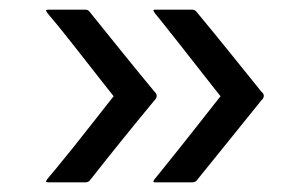

<svg xmlns="http://www.w3.org/2000/svg" viewBox="-20 -535 611 397"><path d="M301 -158Q296 -158 297.5 -161Q299 -164 300 -165Q301 -166 315 -183.5Q329 -201 349.5 -226.5Q370 -252 389.5 -277Q409 -302 422.5 -319Q436 -336 436 -336Q436 -336 422.5 -353Q409 -370 389.5 -395Q370 -420 349.5 -446Q329 -472 315 -489.5Q301 -507 300 -508Q299 -510 297.5 -512.5Q296 -515 301 -515Q316 -515 338.5 -515Q361 -515 378 -515Q380 -515 381.5 -514.5Q383 -514 386 -511Q420 -470 453.5 -428.5Q487 -387 520 -346Q531 -337 520 -327Q487 -286 453.5 -244.5Q420 -203 386 -161Q382 -158 378 -158Q361 -158 338.5 -158Q316 -158 301 -158ZM80 -158Q74 -158 75.5 -161Q77 -164 78 -165Q79 -166 93.5 -183.5Q108 -201 128.5 -226.5Q149 -252 168.5 -277Q188 -302 201.5 -319Q215 -336 215 -336Q215 -336 201.5 -353Q188 -370 168.5 -395Q149 -420 128.5 -446Q108 -472 93.5 -489.5Q79 -507 78 -508Q77 -510 75.5 -512.5Q74 -515 80 -515Q95 -515 117 -515Q139 -515 157 -515Q159 -515 160.5 -514.5Q162 -514 165 -511Q198 -470 231.5 -428.5Q265 -387 299 -346Q309 -337 299 -327Q265 -286 231.5 -244.5Q198 -203 165 -161Q161 -158 157 -158Q139 -158 117 -158Q95 -158 80 -158Z"/></svg>

Font: Glory Medium
Style: Regular
Weight: 500
Designer: Robert Leuschke
Foundry: Robert Leuschke
Version: Version 1.011